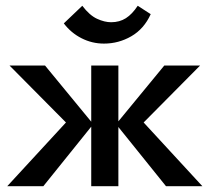

<svg xmlns="http://www.w3.org/2000/svg" viewBox="-20 -645 726 665"><path d="M555 0 382 -215 549 -418H673L446 -189V-255L681 0ZM5 0 240 -255V-189L13 -418H136L303 -215L130 0ZM296 0V-418H390V0ZM340 -494Q299 -494 262.5 -512.5Q226 -531 201 -564L265 -625Q290 -592 316 -580Q342 -568 365 -568Q394 -568 416 -582Q438 -596 457 -625L502 -596Q479 -545 435 -519.5Q391 -494 340 -494Z"/></svg>

Font: Ysabeau Infant SemiBold
Style: Regular
Weight: 600
Designer: Christian Thalmann (Catharsis Fonts)
Version: Version 2.002; featfreeze: ss01,ss02,lnum